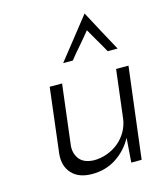

<svg xmlns="http://www.w3.org/2000/svg" viewBox="-104 -740 686 824"><g transform="rotate(-15 239.5 -328.0)"><path d="M424 5H378L386 -103Q359 -53 312 -22Q265 9 204 9Q145 9 114.5 -24Q84 -57 89 -111L124 -400H179L146 -130Q144 -96 163 -72Q182 -48 226 -46Q257 -46 285.5 -56.5Q314 -67 336.5 -85.5Q359 -104 374 -130Q389 -156 393 -187L419 -400H474ZM350 -665Q374 -620 398.5 -574Q423 -528 448 -483H404Q398 -495 389.5 -509Q381 -523 372.5 -538Q364 -553 355.5 -567.5Q347 -582 341 -593Q332 -582 320 -567.5Q308 -553 295 -538Q282 -523 270 -509Q258 -495 249 -483H206Z"/></g></svg>

Font: Josefin Sans
Style: Italic
Weight: 400
Italic angle: -7.5°
Designer: Santiago Orozco
Foundry: Typemade